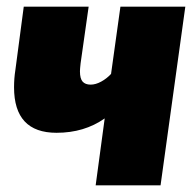

<svg xmlns="http://www.w3.org/2000/svg" viewBox="-20 -554 578 574"><path d="M460 0H266L293 -200Q232 -157 149 -157Q22 -157 22 -293Q22 -320 26 -345L51 -534H245L221 -365Q219 -347 219 -341Q219 -319 227 -310Q235 -301 251 -301Q266 -301 282.5 -310Q299 -319 312 -333L340 -534H534Z"/></svg>

Font: Fira Sans Black
Style: Italic
Weight: 900
Italic angle: -8°
Designer: Carrois Corporate & Edenspiekermann AG
Foundry: Carrois Corporate GbR & Edenspiekermann AG
Version: Version 4.203